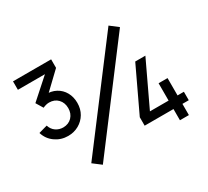

<svg xmlns="http://www.w3.org/2000/svg" viewBox="-142 -952 1279 1180"><g transform="rotate(-30 498.0 -362.0)"><path d="M184.5 -259.5Q134.5 -259.5 94.5 -287.8Q54.5 -316 40 -364L101 -381Q110.5 -351 133.5 -335.5Q156.5 -320 184.5 -320Q223 -320.5 246.5 -345.2Q270 -370 270 -408Q270 -447 246.2 -471.8Q222.5 -496.5 184 -496.5Q173 -496.5 161.8 -493.5Q150.5 -490.5 140 -485.5L110 -535L278 -685L287.5 -660H58V-720H328.5V-659.5L187 -524.5L185.5 -550Q231 -552.5 264.5 -534.2Q298 -516 316.2 -483Q334.5 -450 334.5 -408Q334.5 -365 314.8 -331.5Q295 -298 261 -278.8Q227 -259.5 184.5 -259.5ZM827 0V-79.5H622.5V-139.5L769.5 -450H841.5L694.5 -139.5H827V-262.5H890.5V-139.5H935.5V-79.5H890.5V0ZM280 0 223 -43.5 737.5 -723.5 794 -680Z"/></g></svg>

Font: Manrope ExtraLight Medium
Style: Regular
Weight: 500
Version: Version 4.504